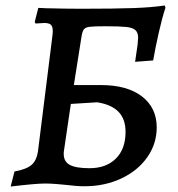

<svg xmlns="http://www.w3.org/2000/svg" viewBox="-20 -671 650 702"><path d="M221 5Q212 4 188.5 2Q165 0 145 0Q111 0 19 11L33 -44Q78 -52 97 -69.5Q116 -87 120 -127L171 -535Q173 -551 173 -557Q173 -574 166 -580.5Q159 -587 142 -587L110 -585L107 -591L120 -642Q135 -642 143 -641Q221 -639 276 -639Q400 -639 468.5 -641.5Q537 -644 582 -651L585 -643Q572 -603 560 -549.5Q548 -496 540 -450L474 -445L483 -507Q485 -527 485 -533Q485 -552 475 -561Q465 -570 441 -572.5Q417 -575 364 -575Q323 -575 307.5 -573Q292 -571 286.5 -563.5Q281 -556 278 -537L250 -360H349Q445 -360 499 -318.5Q553 -277 553 -205Q553 -145 518 -95.5Q483 -46 422.5 -18Q362 10 289 10Q259 10 221 5ZM439 -189Q439 -236 413 -262.5Q387 -289 335 -297L239 -291L214 -121Q213 -116 213 -108Q213 -80 235.5 -68Q258 -56 307 -56Q368 -56 403.5 -91Q439 -126 439 -189Z"/></svg>

Font: Alegreya Medium
Style: Italic
Weight: 500
Italic angle: -7°
Designer: Juan Pablo del Peral
Foundry: Huerta Tipografica
Version: Version 2.008; ttfautohint (v1.8)